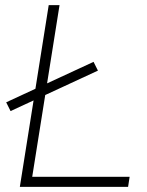

<svg xmlns="http://www.w3.org/2000/svg" viewBox="-20 -725 572 745"><path d="M57 0 169 -705H211L105 -39H483L477 0ZM21 -294 4 -328 343 -485 360 -451Z"/></svg>

Font: Mulish ExtraLight
Style: Italic
Weight: 200
Italic angle: -9°
Designer: Vernon Adams
Foundry: Vernon Adams
Version: Version 3.603